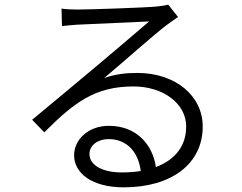

<svg xmlns="http://www.w3.org/2000/svg" viewBox="-20 -768 1040 824"><path d="M501 -28C424 -28 364 -57 364 -107C364 -144 399 -171 446 -171C525 -171 574 -115 584 -34C558 -30 531 -28 501 -28ZM702 -748C692 -745 679 -743 652 -740C600 -735 362 -727 311 -727C292 -727 265 -728 244 -731L246 -656C267 -659 288 -660 310 -662C361 -664 567 -674 620 -676C569 -632 443 -525 388 -479C330 -431 202 -323 118 -254L170 -200C299 -329 388 -397 553 -397C680 -397 779 -324 779 -225C779 -141 731 -82 649 -51C636 -143 570 -228 447 -228C357 -228 298 -167 298 -102C298 -23 377 36 511 36C715 36 850 -64 850 -225C850 -357 733 -455 569 -455C522 -455 474 -450 427 -433C506 -499 644 -622 692 -658C706 -669 727 -683 744 -695Z"/></svg>

Font: Genne Gothic Normal
Style: Regular
Weight: 350
Designer: Ryoko NISHIZUKA (kana & ideographs); Paul D. Hunt (Latin, Greek & Cyrillic); Wenlong ZHANG (bopomofo); Sandoll Communica
Foundry: Adobe Systems Incorporated
Version: Version 1.004;PS 1.004;hotconv 16.6.51;makeotf.lib2.5.65220